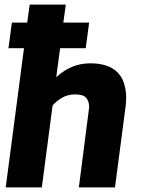

<svg xmlns="http://www.w3.org/2000/svg" viewBox="-20 -820 619 840"><path d="M483 0H325L370 -351Q370 -378 356.5 -392.5Q343 -407 310 -407Q275 -407 249 -391Q223 -375 210 -358L163 0H5L85 -609H17L32 -721H99L110 -800H268L257 -721H370L355 -609H243L226 -482Q291 -543 375 -543Q528 -543 532 -397Q532 -378 530 -358Z"/></svg>

Font: Tanohe Sans
Style: Bold Italic
Weight: 700
Designer: Village Type and Design LLC & Cristiano Sobral
Foundry: Cooper Hewitt Smithsonian Design Museum
Version: Version 1.00;September 29, 2021;FontCreator 13.0.0.2655 64-b